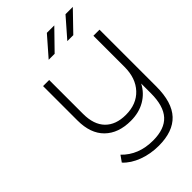

<svg xmlns="http://www.w3.org/2000/svg" viewBox="-271 -821 1114 1114"><g transform="rotate(-45 286.5 -263.5)"><path d="M405 -725 290 -607H241L344 -725ZM443 -607H394L497 -725H557ZM523 -522H573V-56Q573 74 515 136Q457 198 340 198Q273 198 214 176Q155 154 119 115L146 77Q219 153 338 153Q433 153 478 103.5Q523 54 523 -50V-130Q496 -78 445.5 -48.5Q395 -19 328 -19Q226 -19 168 -76Q110 -133 110 -240V-522H160V-244Q160 -156 205 -110Q250 -64 332 -64Q420 -64 471.5 -119Q523 -174 523 -267Z"/></g></svg>

Font: mBank Light
Style: Regular
Weight: 300
Designer: Julieta Ulanovsky
Foundry: Julieta Ulanovsky
Version: Version 7.200;PS 007.200;hotconv 1.0.88;makeotf.lib2.5.64775